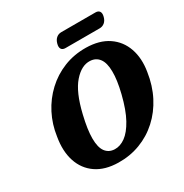

<svg xmlns="http://www.w3.org/2000/svg" viewBox="-198 -1032 1155 1202"><g transform="rotate(-30 379.5 -430.5)"><path d="M496 -712.5Q593 -711 655.5 -668.5Q718 -626 743.2 -553.5Q768.5 -481 753.5 -390Q740 -298 701.5 -223.5Q663 -149 604.2 -95.5Q545.5 -42 471.5 -14Q397.5 14 314 12.5Q218 11 156 -31.8Q94 -74.5 69.5 -149.2Q45 -224 62 -321.5Q73.5 -403.5 110.2 -475Q147 -546.5 204.5 -600.2Q262 -654 336 -683.8Q410 -713.5 496 -712.5ZM335.5 -71.5Q374.5 -70 412.8 -97.5Q451 -125 485 -186.5Q519 -248 544 -349Q555.5 -396 560.8 -433.8Q566 -471.5 565.5 -501.5Q565 -563.5 541.8 -594.8Q518.5 -626 477.5 -628Q417 -631.5 360.8 -567.5Q304.5 -503.5 271 -361.5Q259 -311.5 253.2 -271.5Q247.5 -231.5 247.5 -200.5Q247.5 -135 270.8 -104Q294 -73 335.5 -71.5ZM354 -824Q360.5 -848.5 375.8 -861.2Q391 -874 411.5 -874H658.5Q679 -874 687.5 -861.2Q696 -848.5 689.5 -824Q683 -799.5 667.5 -787Q652 -774.5 632 -774.5H384.5Q364.5 -774.5 356 -787.2Q347.5 -800 354 -824Z"/></g></svg>

Font: Fraunces 72pt SuperSoft
Style: Bold Italic
Weight: 700
Italic angle: -16°
Version: Version 1.000;[0bf87f6ff]